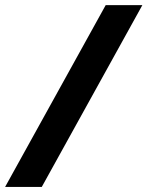

<svg xmlns="http://www.w3.org/2000/svg" viewBox="-64 -734 579 754"><path d="M100.1 0H-43.9L351.1 -713.9H495.1Z"/></svg>

Font: Open Sans Hebrew
Style: Bold Italic
Weight: 700
Italic angle: -12°
Foundry: Ascender Corporation, Yanek Iontef
Version: Version 2.001;PS 002.001;hotconv 1.0.70;makeotf.lib2.5.58329